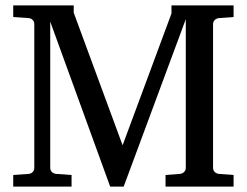

<svg xmlns="http://www.w3.org/2000/svg" viewBox="-20 -691 915 711"><path d="M593 0H845V-43L791 -47C779 -48 769 -57 769 -69V-602C769 -614 779 -623 791 -624L845 -628V-671H615V-641L434 -153L253 -644V-671H29V-628L86 -624C98 -623 107 -614 107 -602V-69C107 -57 98 -48 86 -47L29 -43V0H245V-43L188 -47C176 -48 166 -57 166 -69V-611L388 0H438L668 -620V-69C668 -57 658 -48 646 -47L593 -43Z"/></svg>

Font: Veleka
Style: Regular
Weight: 400
Designer: Stefan Peev, Context Ltd, 2016; SIL International, 1997-2014.
Foundry: Stefan Peev, Context Ltd, 2016
Version: Version 1.000